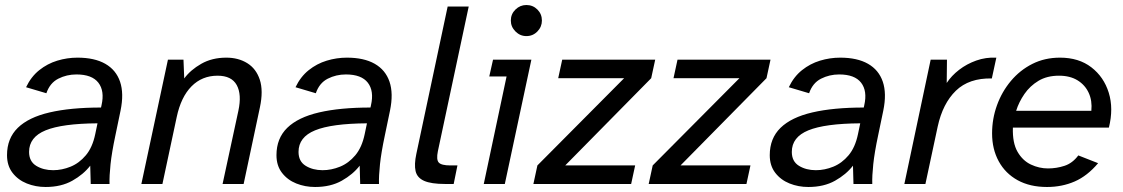

<svg xmlns="http://www.w3.org/2000/svg" viewBox="-20 -734 4482 766"><path d="M162 12Q122 12 87 -2Q52 -16 30 -44.5Q8 -73 8 -115Q8 -182 51 -224Q94 -266 178 -285.5Q262 -305 383 -305L385 -314Q398 -371 372.5 -404Q347 -437 285 -437Q246 -437 212.5 -420Q179 -403 165 -362L84 -386Q104 -428 136.5 -454Q169 -480 208.5 -492Q248 -504 289 -504Q357 -504 400 -479.5Q443 -455 459 -408Q475 -361 461 -293L440 -192Q426 -126 421 -79Q416 -32 417 0H342L340 -73Q313 -38 268.5 -13Q224 12 162 12ZM192 -55Q227 -55 261.5 -69Q296 -83 322.5 -114.5Q349 -146 360 -199L369 -242Q228 -241 162 -214Q96 -187 96 -128Q96 -90 124.5 -72.5Q153 -55 192 -55Z M544 0 650 -496H712L715 -421Q740 -455 783 -479.5Q826 -504 883 -504Q931 -504 966.5 -482Q1002 -460 1016.5 -416Q1031 -372 1017 -306L952 0H868L931 -292Q945 -357 924.5 -394.5Q904 -432 848 -432Q786 -432 744 -389.5Q702 -347 685 -267L628 0Z M1237 12Q1197 12 1162 -2Q1127 -16 1105 -44.5Q1083 -73 1083 -115Q1083 -182 1126 -224Q1169 -266 1253 -285.5Q1337 -305 1458 -305L1460 -314Q1473 -371 1447.5 -404Q1422 -437 1360 -437Q1321 -437 1287.5 -420Q1254 -403 1240 -362L1159 -386Q1179 -428 1211.5 -454Q1244 -480 1283.5 -492Q1323 -504 1364 -504Q1432 -504 1475 -479.5Q1518 -455 1534 -408Q1550 -361 1536 -293L1515 -192Q1501 -126 1496 -79Q1491 -32 1492 0H1417L1415 -73Q1388 -38 1343.5 -13Q1299 12 1237 12ZM1267 -55Q1302 -55 1336.5 -69Q1371 -83 1397.5 -114.5Q1424 -146 1435 -199L1444 -242Q1303 -241 1237 -214Q1171 -187 1171 -128Q1171 -90 1199.5 -72.5Q1228 -55 1267 -55Z M1756 0Q1700 0 1672 -12.5Q1644 -25 1638 -51.5Q1632 -78 1641 -120L1766 -708H1850L1727 -131Q1720 -97 1730.5 -85.5Q1741 -74 1777 -74H1805L1790 0Z M1910 0 2001 -429H1932L1947 -496H2100L1994 0ZM2080 -590Q2055 -590 2036.5 -608.5Q2018 -627 2018 -652Q2018 -678 2036.5 -696Q2055 -714 2080 -714Q2106 -714 2124 -696Q2142 -678 2142 -652Q2142 -627 2124 -608.5Q2106 -590 2080 -590Z M2108 0 2124 -74 2470 -422H2207L2223 -496H2594L2578 -422L2235 -74H2514L2498 0Z M2568 0 2584 -74 2930 -422H2667L2683 -496H3054L3038 -422L2695 -74H2974L2958 0Z M3205 12Q3165 12 3130 -2Q3095 -16 3073 -44.5Q3051 -73 3051 -115Q3051 -182 3094 -224Q3137 -266 3221 -285.5Q3305 -305 3426 -305L3428 -314Q3441 -371 3415.5 -404Q3390 -437 3328 -437Q3289 -437 3255.5 -420Q3222 -403 3208 -362L3127 -386Q3147 -428 3179.5 -454Q3212 -480 3251.5 -492Q3291 -504 3332 -504Q3400 -504 3443 -479.5Q3486 -455 3502 -408Q3518 -361 3504 -293L3483 -192Q3469 -126 3464 -79Q3459 -32 3460 0H3385L3383 -73Q3356 -38 3311.5 -13Q3267 12 3205 12ZM3235 -55Q3270 -55 3304.5 -69Q3339 -83 3365.5 -114.5Q3392 -146 3403 -199L3412 -242Q3271 -241 3205 -214Q3139 -187 3139 -128Q3139 -90 3167.5 -72.5Q3196 -55 3235 -55Z M3588 0 3693 -496H3758L3757 -403Q3776 -432 3806.5 -455.5Q3837 -479 3875 -492.5Q3913 -506 3955 -504L3937 -421Q3846 -423 3793.5 -372Q3741 -321 3721 -229L3672 0Z M4157 12Q4089 12 4040 -15Q3991 -42 3964.5 -90.5Q3938 -139 3938 -202Q3938 -260 3957.5 -314Q3977 -368 4013 -411Q4049 -454 4098.5 -479Q4148 -504 4209 -504Q4284 -504 4334 -465.5Q4384 -427 4403.5 -364Q4423 -301 4404 -225H4021Q4019 -164 4039.5 -128.5Q4060 -93 4093 -77.5Q4126 -62 4161 -62Q4195 -62 4227 -72.5Q4259 -83 4282 -114L4361 -83Q4318 -32 4267.5 -10Q4217 12 4157 12ZM4034 -292H4334Q4338 -332 4323.5 -363.5Q4309 -395 4279 -413.5Q4249 -432 4205 -432Q4157 -432 4123 -411.5Q4089 -391 4067 -359Q4045 -327 4034 -292Z"/></svg>

Font: Atkinson Hyperlegible Next
Style: Italic
Weight: 400
Italic angle: -12°
Designer: Elliott Scott, Megan Eiswerth, Linus Boman, Theodore Petrosky, Letters from Sweden
Foundry: Applied Design Works, Letters from Sweden
Version: Version 2.001